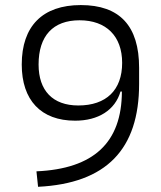

<svg xmlns="http://www.w3.org/2000/svg" viewBox="-20 -716 626 746"><path d="M272 -247.1C361.8 -247.1 427.2 -288.1 448.2 -360.4H453.6C453.1 -162.1 344.2 -60.1 121.6 -50.3L127.9 9.8C393.1 -3.4 520.5 -135.7 520.5 -390.1V-452.6C520.5 -615.2 445.3 -696.3 293.9 -696.3C145.5 -696.3 64.5 -614.7 64.5 -465.3C64.5 -326.7 139.2 -247.1 272 -247.1ZM284.2 -306.2C185.1 -306.2 129.9 -363.8 129.9 -465.3C129.9 -576.7 186 -637.2 289.1 -637.2C392.6 -637.2 454.6 -575.7 454.6 -471.7C454.6 -366.2 393.1 -306.2 284.2 -306.2Z"/></svg>

Font: Cascadia Code PL Light
Style: Regular
Weight: 300
Monospace: yes
Designer: Aaron Bell
Foundry: Saja Typeworks
Version: Version 2404.023